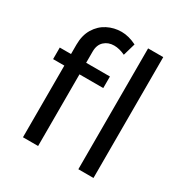

<svg xmlns="http://www.w3.org/2000/svg" viewBox="-172 -885 981 1021"><g transform="rotate(30 319.0 -374.0)"><path d="M202 -580V-511H348V-440H202V0H109V-440H40V-511H109V-568Q109 -626 133.5 -666.5Q158 -707 198 -727.5Q238 -748 284 -748Q328 -748 376 -724L354 -648Q318 -665 286 -665Q250 -665 226 -643Q202 -621 202 -580ZM449 -742H542V0H449Z"/></g></svg>

Font: Montserrat
Style: Regular
Weight: 400
Designer: Julieta Ulanovsky
Foundry: Julieta Ulanovsky
Version: Version 6.001